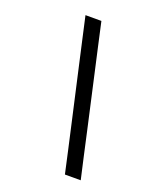

<svg xmlns="http://www.w3.org/2000/svg" viewBox="-134 -793 713 873"><g transform="rotate(20 222.5 -356.5)"><path d="M287 0Q275 -55 263.2 -107.5Q251.5 -160 236 -228.5L180.5 -474.5Q164 -547.5 152 -601.2Q140 -655 127 -713H204Q216.5 -655 228.8 -601.2Q241 -547.5 257 -475.5L312.5 -228Q327.5 -160 339.2 -107.5Q351 -55 363.5 0Z"/></g></svg>

Font: Commissioner
Style: Italic
Weight: 400
Italic angle: -12°
Designer: Kostas Bartsokas
Foundry: Kostas Bartsokas
Version: Version 1.000; ttfautohint (v1.8.3)